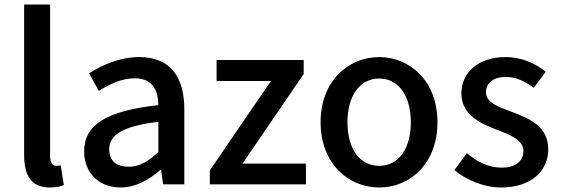

<svg xmlns="http://www.w3.org/2000/svg" viewBox="-20 -817 2485 851"><path d="M201 14C230 14 249 9 263 3L249 -84C238 -82 234 -82 229 -82C215 -82 202 -93 202 -124V-797H87V-130C87 -40 118 14 201 14Z M515 14C581 14 640 -20 690 -63H694L703 0H797V-331C797 -478 734 -564 597 -564C509 -564 432 -528 375 -492L418 -414C465 -444 519 -470 577 -470C658 -470 681 -414 682 -351C453 -326 353 -265 353 -146C353 -49 420 14 515 14ZM550 -78C501 -78 464 -100 464 -155C464 -216 519 -258 682 -277V-143C637 -101 598 -78 550 -78Z M910 0H1336V-92H1055L1326 -489V-551H940V-458H1181L910 -62Z M1661 14C1797 14 1919 -92 1919 -275C1919 -458 1797 -564 1661 -564C1524 -564 1401 -458 1401 -275C1401 -92 1524 14 1661 14ZM1661 -82C1574 -82 1520 -158 1520 -275C1520 -391 1574 -469 1661 -469C1747 -469 1801 -391 1801 -275C1801 -158 1747 -82 1661 -82Z M2201 14C2337 14 2410 -62 2410 -155C2410 -258 2325 -292 2249 -321C2188 -344 2134 -362 2134 -408C2134 -446 2162 -476 2224 -476C2268 -476 2307 -456 2346 -428L2399 -499C2356 -534 2294 -564 2221 -564C2099 -564 2025 -495 2025 -403C2025 -310 2106 -271 2179 -243C2239 -220 2300 -198 2300 -148C2300 -106 2269 -74 2204 -74C2145 -74 2097 -99 2049 -138L1994 -63C2047 -19 2125 14 2201 14Z"/></svg>

Font: Noto Sans CJK TC Medium
Style: Regular
Weight: 500
Designer: Ryoko NISHIZUKA 西塚涼子 (kana, bopomofo & ideographs); Paul D. Hunt (Latin, Greek & Cyrillic); Sandoll Communications 산돌커뮤니
Foundry: Adobe
Version: Version 2.004;hotconv 1.0.118;makeotfexe 2.5.65603